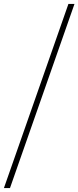

<svg xmlns="http://www.w3.org/2000/svg" viewBox="-41 -862 401 982"><path d="M-21 100H10L340 -842H309Z"/></svg>

Font: Chess Sans ExtraLight
Style: Regular
Weight: 275
Designer: Wolf Bōese
Foundry: Wolf Bōese
Version: Version 7.223;Glyphs 3.3 (3306)